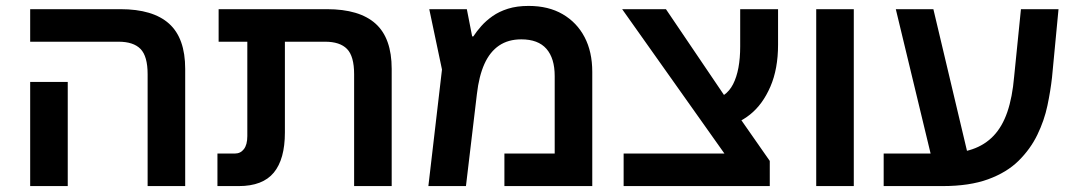

<svg xmlns="http://www.w3.org/2000/svg" viewBox="-20 -629 3625 649"><path d="M479 0V-378Q479 -439 455 -463.5Q431 -488 381 -488H82V-598H387Q497 -598 551.5 -549Q606 -500 606 -396V0ZM82 0V-352H209V0Z M1177 0V-378Q1177 -439 1153 -463.5Q1129 -488 1079 -488H719V-598H1085Q1195 -598 1249.5 -549Q1304 -500 1304 -396V0ZM715 0V-110H774Q793 -110 804.5 -125Q816 -140 816 -169V-554H943V-181Q943 -91 905.5 -45.5Q868 0 787 0Z M1767 -609Q1834 -609 1882 -581Q1930 -553 1956 -503.5Q1982 -454 1982 -386V0H1685V-110H1855V-372Q1855 -432 1827 -464Q1799 -496 1742 -496Q1698 -496 1667 -475Q1636 -454 1617.5 -413Q1599 -372 1592 -311L1555 0H1428L1474 -394L1431 -598H1558L1576 -506H1580Q1591 -523 1607 -541Q1623 -559 1645 -574.5Q1667 -590 1697 -599.5Q1727 -609 1767 -609Z M2501 -8 2083 -598H2231L2455 -267L2582 -85ZM2088 0V-110H2550L2582 -85V0ZM2423 -201 2380 -291Q2407 -294 2426.5 -307.5Q2446 -321 2458 -344.5Q2470 -368 2476 -400Q2482 -432 2482 -472V-598H2610V-478Q2610 -396 2584 -336Q2558 -276 2515.5 -242Q2473 -208 2423 -201Z M2739 0V-598H2866V0Z M2967 0V-110H3166Q3224 -110 3266.5 -124.5Q3309 -139 3338.5 -170Q3368 -201 3385 -250.5Q3402 -300 3408 -370L3431 -598H3558L3536 -367Q3531 -322 3520.5 -272Q3510 -222 3486.5 -173.5Q3463 -125 3423 -85.5Q3383 -46 3320 -23Q3257 0 3166 0ZM3136 -67 3008 -598H3135L3261 -67Z"/></svg>

Font: Noto Sans Hebrew SemiBold
Style: Regular
Weight: 600
Designer: Monotype Design Team
Foundry: Monotype Imaging Inc.
Version: Version 2.003